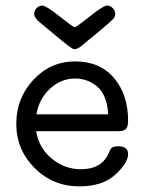

<svg xmlns="http://www.w3.org/2000/svg" viewBox="-20 -659 506 685"><path d="M38.1 -217.8Q38.1 -308.6 99.1 -374.3Q160.2 -439.9 248 -439.9Q336.9 -439.9 387 -380.4Q437 -320.8 437 -228Q437 -214.8 434.1 -207Q431.2 -199.2 424.6 -195.6Q418 -191.9 412.6 -191.4Q407.2 -190.9 397 -190.9H108.9Q118.7 -130.9 164.8 -93Q210.9 -55.2 269 -55.2Q344.2 -55.2 369.1 -115.2Q374 -129.4 381.1 -133.3Q388.2 -137.2 401.9 -137.2Q437 -137.2 437 -108.9Q437 -78.1 391.6 -36.1Q346.2 5.9 263.2 5.9Q168.9 5.9 103.5 -59.6Q38.1 -125 38.1 -217.8ZM102.1 -609.9Q102.1 -622.1 111.1 -630.6Q120.1 -639.2 130.9 -639.2Q144 -639.2 192.6 -600.6Q241.2 -562 246.1 -562Q252 -562 300.5 -600.6Q349.1 -639.2 361.8 -639.2Q374 -639.2 382.6 -629.6Q391.1 -620.1 391.1 -609.9Q391.1 -598.6 382.1 -589.4Q373 -580.1 325.2 -540Q293 -514.2 272 -496.1Q256.8 -483.9 247.1 -483.9H243.2Q235.4 -483.9 168 -541Q140.1 -564 122.1 -579.1Q102.1 -594.7 102.1 -609.9ZM109.9 -251H366.2Q361.3 -320.8 327.1 -349.9Q293 -378.9 248 -378.9Q198.2 -378.9 158.9 -343Q119.6 -307.1 109.9 -251Z"/></svg>

Font: CMU Typewriter Text Variable Width
Style: Medium
Weight: 500
Version: Version 0.7.0